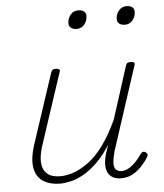

<svg xmlns="http://www.w3.org/2000/svg" viewBox="-55 -823 757 888"><g transform="rotate(-5 323.5 -379.5)"><path d="M188 16Q143 16 111.5 -3.5Q80 -23 71.5 -65Q63 -107 84 -173L192 -500Q195 -508 200 -511.5Q205 -515 216 -515Q224 -515 229.5 -511Q235 -507 231 -499L120 -163Q106 -119 108.5 -86.5Q111 -54 132 -36Q153 -18 192 -18Q223 -18 256.5 -30Q290 -42 325.5 -68.5Q361 -95 395 -141.5Q429 -188 461 -257L539 -501Q542 -510 546.5 -513Q551 -516 562 -516Q571 -516 576.5 -512.5Q582 -509 579 -501L452 -112Q443 -79 442 -57.5Q441 -36 451 -26.5Q461 -17 477 -17Q494 -17 511.5 -27.5Q529 -38 544.5 -54.5Q560 -71 570 -87Q574 -93 579.5 -96Q585 -99 593 -95Q601 -90 602.5 -84Q604 -78 599 -71Q587 -51 568 -30.5Q549 -10 525.5 3Q502 16 472 16Q452 16 437.5 9.5Q423 3 414 -10.5Q405 -24 403.5 -46Q402 -68 410 -98L425 -144Q395 -96 362.5 -64.5Q330 -33 298.5 -15Q267 3 238.5 9.5Q210 16 188 16ZM327 -690Q311 -690 301 -697.5Q291 -705 291 -719Q291 -741 304.5 -758Q318 -775 341 -775Q357 -775 367 -768Q377 -761 377 -746Q377 -725 363.5 -707.5Q350 -690 327 -690ZM551 -690Q535 -690 525 -697.5Q515 -705 515 -719Q515 -741 529 -758Q543 -775 565 -775Q581 -775 591 -768Q601 -761 601 -746Q601 -725 587.5 -707.5Q574 -690 551 -690Z"/></g></svg>

Font: Playwrite MX Thin
Style: Regular
Weight: 250
Designer: Veronika Burian, José Scaglione
Foundry: TypeTogether
Version: Version 1.002